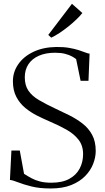

<svg xmlns="http://www.w3.org/2000/svg" viewBox="-20 -1004 563 1034"><path d="M253 11Q192.5 11 149 0Q105.5 -11 77.2 -22.2Q49 -33.5 33.5 -35L41.5 -193.5H86.5L109.5 -68Q129.5 -55 150 -44Q170.5 -33 196.2 -26.5Q222 -20 256.5 -20Q315.5 -20 353.2 -40.8Q391 -61.5 409.2 -96.5Q427.5 -131.5 427.5 -174Q427.5 -220 403 -251.5Q378.5 -283 337.5 -306Q296.5 -329 246 -350.5Q214.5 -364 180.5 -381Q146.5 -398 116.8 -422.2Q87 -446.5 68.2 -481.8Q49.5 -517 49.5 -566.5Q49.5 -616.5 78.5 -658.2Q107.5 -700 160.2 -725Q213 -750 283 -751Q322.5 -751.5 352.2 -746.2Q382 -741 403.8 -734Q425.5 -727 440 -721.2Q454.5 -715.5 462.5 -715L456.5 -569H414L390 -685.5Q383 -691.5 368.2 -699.8Q353.5 -708 331 -714Q308.5 -720 276.5 -720Q226.5 -720 189.8 -704Q153 -688 133.2 -658.2Q113.5 -628.5 113.5 -588Q113.5 -544.5 132.8 -516Q152 -487.5 189 -465.5Q226 -443.5 278.5 -419Q315.5 -402 353.5 -383Q391.5 -364 424 -339Q456.5 -314 476 -278.2Q495.5 -242.5 495.5 -191Q495.5 -157 481.8 -121.5Q468 -86 438.8 -56Q409.5 -26 363.8 -7.5Q318 11 253 11ZM255.5 -801.5 240 -816 367.5 -983.5 423.5 -934Q412 -919 392 -899.8Q372 -880.5 348 -861.2Q324 -842 300 -826.2Q276 -810.5 256.5 -801.5Z"/></svg>

Font: Merriweather 120pt Light
Style: Regular
Weight: 300
Version: Version 2.100